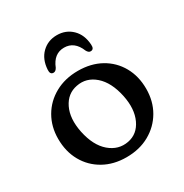

<svg xmlns="http://www.w3.org/2000/svg" viewBox="-163 -813 911 952"><g transform="rotate(-30 293.0 -337.0)"><path d="M294.5 -480Q368.5 -480 424.8 -448.8Q481 -417.5 512.5 -361.8Q544 -306 544 -234Q544 -163 511.8 -107.5Q479.5 -52 422.5 -20Q365.5 12 290.5 12Q217 12 160.8 -19.8Q104.5 -51.5 73 -107.5Q41.5 -163.5 41.5 -236.5Q41.5 -306 73.5 -361.2Q105.5 -416.5 162.8 -448.2Q220 -480 294.5 -480ZM334.5 -50.5Q392 -61.5 418.8 -119Q445.5 -176.5 428.5 -258.5Q410 -346 361.8 -388.2Q313.5 -430.5 253.5 -418.5Q195.5 -407.5 168 -351Q140.5 -294.5 157.5 -211Q176 -123 225.2 -81Q274.5 -39 334.5 -50.5ZM292.5 -614Q233.5 -614 207.5 -548Q198.5 -532 186.5 -532Q166 -532 168 -559.5Q171.5 -617.5 206.2 -651.5Q241 -685.5 292.5 -685.5Q344 -685.5 378.8 -651.5Q413.5 -617.5 417 -559.5Q419 -532 398.5 -532Q386.5 -532 378 -548Q351.5 -614 292.5 -614Z"/></g></svg>

Font: Fraunces 9pt SuperSoft
Style: Regular
Weight: 400
Version: Version 1.000;[b76b70a41]